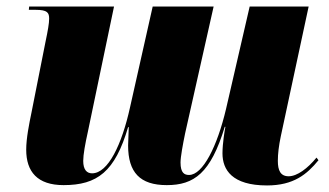

<svg xmlns="http://www.w3.org/2000/svg" viewBox="-20 -556 1004 586"><path d="M795 10C876 10 917 -24 952 -67L946 -75C919 -42 887 -18 861 -18C836 -18 828 -36 828 -65C828 -87 831 -111 837 -140L922 -536H742L670 -224C643 -109 599 -22 557 -22C543 -22 531 -28 531 -60C531 -77 538 -115 545 -149L632 -536H446L377 -229C352 -115 310 -27 261 -27C245 -27 234 -38 234 -65C234 -84 240 -117 248 -153L328 -536H69L68 -526H89C125 -526 130 -517 130 -499C130 -485 126 -462 119 -429L76 -212C69 -178 60 -134 60 -99C60 -32 94 9 174 9C277 9 331 -32 371 -168H373C373 -165 371 -120 371 -112C371 -30 407 9 489 9C572 9 623 -27 666 -169H668C666 -160 659 -118 659 -88C659 -38 688 10 795 10Z"/></svg>

Font: Noto Serif Display SemiCondensed Black
Style: Italic
Weight: 900
Width: 4
Italic angle: -12°
Designer: Monotype Design Team
Foundry: Monotype Imaging Inc.
Version: Version 2.009